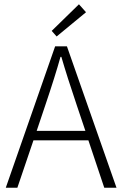

<svg xmlns="http://www.w3.org/2000/svg" viewBox="-20 -875 570 895"><path d="M381 -818 244 -705 221 -731 348 -855ZM466 0 392 -221H136L61 0H7L237 -659H292L523 0ZM151 -265H378L338 -384Q293 -517 266 -610H262Q237 -520 191 -384Z"/></svg>

Font: Assistant Light
Style: Regular
Weight: 300
Designer: Hebrew By Ben Nathan, Latin by Paul Hunt
Version: Version 2.001;PS 002.001;hotconv 1.0.88;makeotf.lib2.5.64775